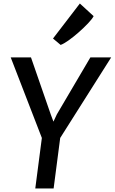

<svg xmlns="http://www.w3.org/2000/svg" viewBox="-20 -1074 654 1094"><path d="M181 0 218.5 -288 41 -747H156.5L269 -422.5L284.5 -381L304 -422.5L495 -747H613.5L323 -288L285.5 0ZM325.5 -818 282 -854.5 435 -1054 513.5 -982Q505 -965.5 481.5 -940.8Q458 -916 428.5 -890Q399 -864 371.2 -844.2Q343.5 -824.5 325.5 -818Z"/></svg>

Font: Merriweather Sans Italic
Style: Regular
Weight: 400
Italic angle: -7.5°
Designer: Eben Sorkin
Foundry: Eben Sorkin
Version: Version 1.008; ttfautohint (v1.7.19-72a1) -l 8 -r 50 -G 200 